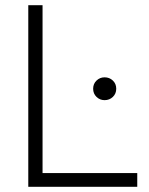

<svg xmlns="http://www.w3.org/2000/svg" viewBox="-20 -720 573 740"><path d="M89 0V-700H144V0ZM118 0V-53H509V0ZM383 -334Q365 -334 352 -346.5Q339 -359 339 -378Q339 -397 352 -409.5Q365 -422 383 -422Q402 -422 415 -409.5Q428 -397 428 -378Q428 -359 415 -346.5Q402 -334 383 -334Z"/></svg>

Font: Fustat Light
Style: Regular
Weight: 300
Designer: Mohamed Gaber, Khaled Hosny, Laura Garcia Mut
Foundry: Kief Type Foundry, Alif Type Foundry, Hard Type Foundry
Version: Version 1.007